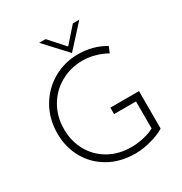

<svg xmlns="http://www.w3.org/2000/svg" viewBox="-205 -1055 1152 1214"><g transform="rotate(-30 370.5 -447.5)"><path d="M434 8Q325 8 242 -39Q159 -86 113.5 -167Q68 -248 68 -348Q68 -454 117 -538.5Q166 -623 249 -670.5Q332 -718 431 -718Q538 -718 626 -666L608 -622Q572 -643 526 -656Q480 -669 436 -669Q347 -669 274 -627.5Q201 -586 159.5 -513.5Q118 -441 118 -351Q118 -263 157.5 -192Q197 -121 268.5 -80.5Q340 -40 433 -40Q476 -40 522 -50.5Q568 -61 600 -79V-276H440V-323H649V-50Q613 -26 550.5 -9Q488 8 434 8ZM548 -903 403 -744H402L255 -903H302L402 -791L501 -903Z"/></g></svg>

Font: Josefin Sans Light
Style: Regular
Weight: 300
Designer: Santiago Orozco
Foundry: Typemade
Version: Version 2.000